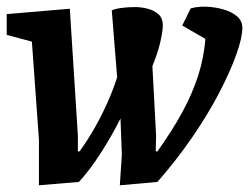

<svg xmlns="http://www.w3.org/2000/svg" viewBox="-23 -538 742 572"><path d="M93 14V-122L72 -414L-3 -434V-496L185 -512L209 -134V-87H214Q240 -123 261 -160.5Q282 -198 298.5 -235.5Q315 -273 326 -308L310 -507Q320 -512 340 -514.5Q360 -517 380 -517Q396 -517 415 -512.5Q434 -508 448 -496.5Q462 -485 462 -462Q462 -445 454.5 -412.5Q447 -380 431 -341L442 -135L441 -87H446Q491 -150 520.5 -204.5Q550 -259 567 -311.5Q584 -364 589 -422L520 -462L545 -513Q566 -519 592 -518Q618 -517 642.5 -510Q667 -503 683 -489.5Q699 -476 699 -455Q699 -426 681 -375.5Q663 -325 630 -261.5Q597 -198 550 -129.5Q503 -61 446 4L334 14L340 -77L336 -185Q310 -133 276.5 -81Q243 -29 212 4Z"/></svg>

Font: Faustina
Style: Bold Italic
Weight: 700
Italic angle: -8°
Designer: Alfonso Garcia
Foundry: http://www.omnibus-type.com
Version: Version 1.200